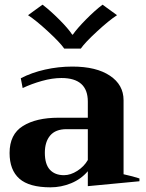

<svg xmlns="http://www.w3.org/2000/svg" viewBox="-20 -792 625 822"><path d="M100 -727 162 -772Q195 -747 233.5 -708.5Q272 -670 289 -644H292Q310 -670 348 -708.5Q386 -747 419 -772L481 -727Q447 -705 395.5 -657.5Q344 -610 326 -584H255Q237 -610 185.5 -657.5Q134 -705 100 -727ZM21 -137Q21 -217 78 -252.5Q135 -288 230 -288H356V-357Q356 -458 243 -458Q204 -458 159.5 -445.5Q115 -433 77 -415L69 -457Q115 -481 172.5 -494Q230 -507 290 -507Q392 -507 450.5 -468Q509 -429 509 -363V-46Q550 -37 577 -28V-16L356 5V-59Q327 -25 284.5 -7.5Q242 10 196 10Q105 10 63 -27Q21 -64 21 -137ZM356 -107V-239H265Q218 -239 195 -212Q172 -185 172 -138Q172 -89 193.5 -65.5Q215 -42 254 -42Q282 -42 311 -60.5Q340 -79 356 -107Z"/></svg>

Font: Trirong Bold
Style: Regular
Weight: 700
Designer: Katatrad Team
Foundry: CadsonDemak
Version: Version 1.000